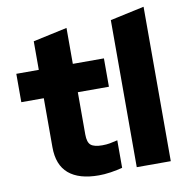

<svg xmlns="http://www.w3.org/2000/svg" viewBox="-82 -814 874 900"><g transform="rotate(-10 355.0 -364.0)"><path d="M125 -161V-394H18V-529H125V-665Q166 -674 206 -682.5Q246 -691 287 -700V-529H435V-394H287V-193Q287 -155 303 -142Q319 -129 357 -129Q377 -129 393.5 -132Q410 -135 430 -140V-9Q419 -6 404.5 -3Q390 0 374 2.5Q358 5 343 6Q328 7 317 7Q223 7 174 -34.5Q125 -76 125 -161Z M660 -735V0H498V-700Z"/></g></svg>

Font: Rosa Sans Black
Style: Regular
Weight: 900
Designer: Pentagram / MCKL
Foundry: Pentagram / MCKL
Version: Version 1.005;September 16, 2019;FontCreator 11.5.0.2425 64-